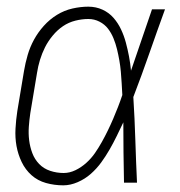

<svg xmlns="http://www.w3.org/2000/svg" viewBox="-20 -548 540 576"><path d="M170 8Q143 8 118 1Q93 -6 74.5 -22.5Q56 -39 45 -62Q34 -85 29.5 -110Q25 -135 26.5 -162Q28 -189 32 -215L52 -335Q56 -359 63 -383Q70 -407 82 -429Q94 -451 111.5 -470.5Q129 -490 151 -503.5Q173 -517 197.5 -522.5Q222 -528 245 -528Q268 -528 287.5 -519Q307 -510 320.5 -494.5Q334 -479 343 -460Q352 -441 357.5 -420.5Q363 -400 367 -379Q371 -358 373 -336Q389 -382 404.5 -428Q420 -474 436 -520H475Q451 -454 428 -388Q405 -322 380 -257Q384 -193 386 -128.5Q388 -64 391 0H352Q351 -45 350.5 -90.5Q350 -136 350 -181Q340 -160 330 -139.5Q320 -119 308.5 -99Q297 -79 283.5 -60.5Q270 -42 252.5 -26.5Q235 -11 213 -1.5Q191 8 170 8ZM171 -29Q189 -29 206.5 -37.5Q224 -46 239 -59.5Q254 -73 265 -89Q276 -105 285.5 -122Q295 -139 303.5 -156.5Q312 -174 319.5 -191.5Q327 -209 334 -227Q341 -245 347 -263Q346 -281 345 -298.5Q344 -316 342.5 -333Q341 -350 338 -367Q335 -384 331 -400.5Q327 -417 320.5 -433Q314 -449 304 -462Q294 -475 278.5 -483Q263 -491 245 -491Q226 -491 206 -486Q186 -481 169 -469.5Q152 -458 138 -441Q124 -424 115 -406Q106 -388 100 -368.5Q94 -349 91 -329L71 -209Q68 -189 66.5 -168Q65 -147 67.5 -127Q70 -107 77 -88.5Q84 -70 97.5 -56Q111 -42 130.5 -35.5Q150 -29 171 -29Z"/></svg>

Font: Iosevka Term Curly XLt Obl
Style: Regular
Weight: 200
Italic angle: -9°
Designer: Belleve Invis
Foundry: Belleve Invis
Version: Version 32.3.0